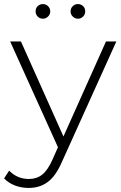

<svg xmlns="http://www.w3.org/2000/svg" viewBox="-47 -726 595 944"><path d="M525 -522 257 71Q227 140 187.5 169Q148 198 94 198Q58 198 26.5 186Q-5 174 -27 151L-2 113Q38 154 95 154Q133 154 160 133Q187 112 210 61L238 -2L3 -522H56L265 -55L474 -522ZM128 -670Q128 -686 138.5 -696Q149 -706 164 -706Q179 -706 189.5 -695.5Q200 -685 200 -670Q200 -655 189 -644.5Q178 -634 164 -634Q149 -634 138.5 -644.5Q128 -655 128 -670ZM300 -670Q300 -685 310.5 -695.5Q321 -706 336 -706Q351 -706 361.5 -696Q372 -686 372 -670Q372 -655 361.5 -644.5Q351 -634 336 -634Q322 -634 311 -644.5Q300 -655 300 -670Z"/></svg>

Font: Montserrat Atlas Light
Style: Regular
Weight: 300
Designer: Julieta Ulanovsky
Foundry: Julieta Ulanovsky
Version: Version 7.200